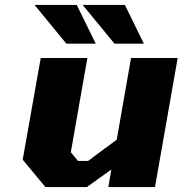

<svg xmlns="http://www.w3.org/2000/svg" viewBox="-20 -757 740 778"><path d="M249 -580 120 -737H291L368 -580ZM444 -580 315 -737H486L563 -580ZM164 1 72 -110 145 -522H334L267 -140L296 -105H337L453 -191L511 -522H700L608 1H419L431 -70L332 1Z"/></svg>

Font: Tomorrow
Style: Bold Italic
Weight: 700
Italic angle: -10°
Designer: Tony de Marco, Monica Rizzolli
Foundry: Just in Type
Version: Version 2.002